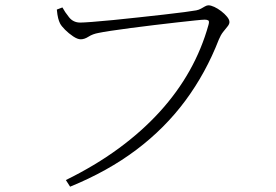

<svg xmlns="http://www.w3.org/2000/svg" viewBox="-20 -691 1040 723"><path d="M228 -13Q338 -67 426 -131.5Q514 -196 581 -269.5Q648 -343 694 -425Q740 -507 765 -597Q769 -611 764.5 -614Q760 -617 751 -617Q743 -617 714.5 -614Q686 -611 645.5 -606.5Q605 -602 560 -596.5Q515 -591 472.5 -585.5Q430 -580 397.5 -575Q365 -570 351 -567Q329 -563 313.5 -553Q298 -543 284 -543Q272 -543 255.5 -554Q239 -565 225 -579Q211 -593 206 -603Q202 -611 199 -622.5Q196 -634 194 -655L215 -663Q224 -646 240 -626Q256 -606 282 -606Q294 -606 327 -608.5Q360 -611 406 -615.5Q452 -620 501.5 -625.5Q551 -631 596.5 -636Q642 -641 675 -645.5Q708 -650 719 -652Q729 -654 737 -658.5Q745 -663 752 -667Q759 -671 765 -671Q774 -671 787 -665Q800 -659 813 -649Q826 -639 835 -628Q844 -617 844 -608Q844 -600 836.5 -591Q829 -582 820 -570.5Q811 -559 804 -542Q755 -416 678 -312Q601 -208 493.5 -127Q386 -46 244 12Z"/></svg>

Font: Noto Serif HK ExtraLight
Style: Regular
Weight: 200
Designer: Ryoko NISHIZUKA 西塚涼子 (kana & ideographs); Frank Grießhammer (Latin, Greek & Cyrillic); Wenlong ZHANG 张文龙 (bopomofo); San
Foundry: Adobe
Version: Version 2.002-H1;hotconv 1.1.0;makeotfexe 2.6.0